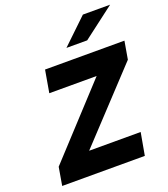

<svg xmlns="http://www.w3.org/2000/svg" viewBox="-165 -1051 1020 1166"><g transform="rotate(-20 345.5 -467.5)"><path d="M345 -779 508 -935H684L479 -779ZM54 -117 459 -556H153L178 -700H691L671 -584L261 -145H594L568 0H34Z"/></g></svg>

Font: Overpass Heavy
Style: Italic
Weight: 900
Italic angle: -10°
Designer: Delve Withrington, Dave Bailey
Foundry: Delve Fonts
Version: Version 3.000;DELV;Overpass